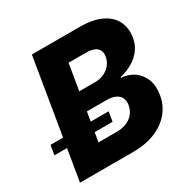

<svg xmlns="http://www.w3.org/2000/svg" viewBox="-198 -881 1022 1034"><g transform="rotate(-30 313.5 -364.0)"><path d="M10.3 0 130.9 -727.5H428.2Q509.3 -727.5 561.3 -702.6Q613.3 -677.7 635 -633.8Q656.7 -589.8 647.5 -532.7Q641.1 -493.7 617.9 -463.1Q594.7 -432.6 560.1 -412.4Q525.4 -392.1 483.9 -383.3V-378.4Q527.8 -376.5 561.8 -353Q595.7 -329.6 612.1 -288.8Q628.4 -248 619.1 -192.9Q609.9 -136.2 574.2 -92.8Q538.6 -49.3 479.2 -24.7Q419.9 0 339.4 0ZM205.1 -138.2H314.9Q371.6 -138.2 405.3 -163.8Q439 -189.5 445.8 -231.4Q450.2 -257.3 440.9 -275.9Q431.6 -294.4 409.7 -304.2Q387.7 -314 355 -314H234.4ZM252.9 -428.2H352.1Q380.9 -428.2 405.8 -439.2Q430.7 -450.2 447.8 -470.9Q464.8 -491.7 469.7 -519.5Q475.1 -553.2 454.3 -571.8Q433.6 -590.3 389.2 -590.3H279.8ZM-35.2 -196.3 -25.4 -255.9H335.9L326.2 -196.3Z"/></g></svg>

Font: Inter 17pt ExtraBold
Style: Italic
Weight: 800
Italic angle: -9.3988°
Version: Version 4.001;git-66647c0bb